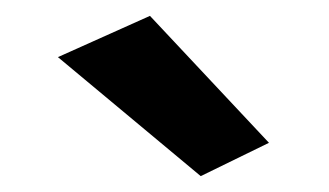

<svg xmlns="http://www.w3.org/2000/svg" viewBox="-20 -726 415 242"><path d="M53 -654 169 -706 319 -546 233 -504Z"/></svg>

Font: Jost*
Style: Bold
Weight: 700
Version: Version 3.7